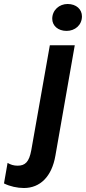

<svg xmlns="http://www.w3.org/2000/svg" viewBox="-142 -747 431 963"><path d="M-22 196C59 196 118 139 136 33L233 -520H108L15 6C4 66 -16 84 -54 84C-73 84 -89 79 -104 70L-122 173C-92 188 -55 196 -22 196ZM192 -592C234 -592 269 -621 269 -665C269 -700 241 -727 197 -727C155 -727 120 -696 120 -653C120 -618 149 -592 192 -592Z"/></svg>

Font: Fixel Text 20240404 SemiBold
Style: Italic
Weight: 600
Width: 4
Italic angle: -10°
Designer: AlfaBravo + MacPaw
Foundry: Kyrylo Tkachov, Marchela Mozhyna, Serhii Makarenko, Maria Weinstein, Zakhar Kryvoshyya
Version: Version 1.211;Glyphs 3.2 (3225)